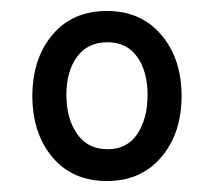

<svg xmlns="http://www.w3.org/2000/svg" viewBox="-20 -752 391 350"><path d="M175 -422Q112 -422 75.5 -465.5Q39 -509 39 -577Q39 -645 75.5 -688.5Q112 -732 175 -732Q237 -732 274 -688.5Q311 -645 311 -577Q311 -509 274 -465.5Q237 -422 175 -422ZM176 -480Q212 -480 230.5 -508Q249 -536 249 -579Q249 -622 230 -648.5Q211 -675 176 -675Q140 -675 120.5 -648.5Q101 -622 101 -579Q101 -536 120.5 -508Q140 -480 176 -480Z"/></svg>

Font: Noto Serif Thai Condensed ExtraBold
Style: Regular
Weight: 800
Width: 3
Designer: Monotype Design Team
Foundry: Monotype Imaging Inc.
Version: Version 2.002; ttfautohint (v1.8.4.7-5d5b)